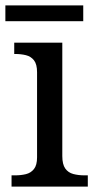

<svg xmlns="http://www.w3.org/2000/svg" viewBox="-20 -695 360 715"><path d="M23 0V-42H36Q58 -42 76.5 -46.5Q95 -51 106.5 -65.5Q118 -80 118 -109V-426Q118 -456 106.5 -470.5Q95 -485 76.5 -489.5Q58 -494 36 -494H33V-536H212V-114Q212 -83 223 -67.5Q234 -52 253 -47Q272 -42 294 -42H307V0ZM0 -616V-675H290V-616Z"/></svg>

Font: Noto Serif Tibetan
Style: Regular
Weight: 400
Designer: Monotype Design Team
Foundry: Monotype Imaging Inc.
Version: Version 2.103